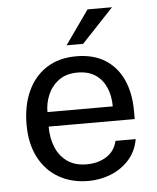

<svg xmlns="http://www.w3.org/2000/svg" viewBox="-53 -768 672 823"><g transform="rotate(-5 283.5 -356.5)"><path d="M144.6 -237Q144.4 -187.9 160.7 -148.2Q176.9 -108.6 210.1 -85.1Q243.2 -61.7 293.4 -61.7Q342.9 -61.7 378.7 -84.5Q414.6 -107.3 424.6 -151.1H511.6Q502.3 -98.5 469.8 -62.5Q437.2 -26.5 391.3 -8.2Q345.4 10 295.1 10Q222.8 10 167.8 -21.4Q112.8 -52.9 81.9 -111.9Q51 -170.9 51 -253.3Q51 -334.9 79 -396.5Q107 -458.2 160.2 -492.6Q213.3 -527 288.5 -527Q361.5 -527 411.9 -495.6Q462.3 -464.2 488.6 -406.8Q514.9 -349.3 514.9 -270.8V-237ZM144.9 -299.4H426Q426 -343.8 410.9 -379.6Q395.8 -415.4 365.2 -436.2Q334.6 -457 287.8 -457Q239.2 -457 207.5 -433.7Q175.7 -410.5 160.2 -374.2Q144.6 -337.9 144.9 -299.4ZM354.5 -723H459.7L322.8 -577.5H251.5Z"/></g></svg>

Font: Public Sans Thin
Style: Regular
Weight: 100
Designer: The Public Sans project authors (U.S. Web Design System). Libre Franklin designed by Pablo Impallari and Rodrigo Fuenzal
Version: Version 1.008